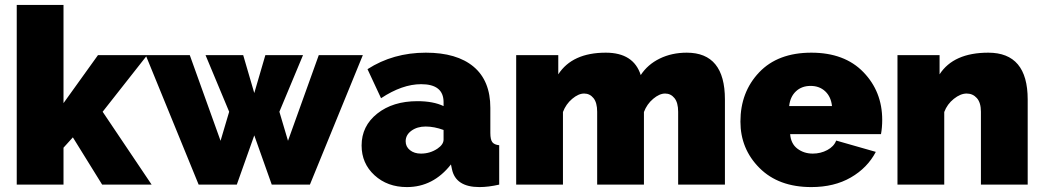

<svg xmlns="http://www.w3.org/2000/svg" viewBox="-20 -750 4239 780"><path d="M395 0 276 -192 238 -150V0H48V-730H238V-331L378 -526H578L397 -296L596 0Z M1275 -526H1454L1239 0H1084L1013 -200L942 0H787L572 -526H751L876 -178L911 -296L815 -526H968L1013 -372L1058 -526H1211L1115 -296L1150 -178Z M1449 -159Q1449 -238 1512.5 -288.5Q1576 -339 1676 -339Q1740 -339 1782 -319V-335Q1782 -408 1691 -408Q1614 -408 1528 -351L1473 -469Q1577 -536 1710 -536Q1836 -536 1904 -479Q1972 -422 1972 -312V-210Q1972 -183 1980 -172.5Q1988 -162 2008 -160V0Q1964 10 1928 10Q1831 10 1816 -63L1812 -82Q1740 10 1633 10Q1554 10 1501.5 -38Q1449 -86 1449 -159ZM1757 -146Q1782 -163 1782 -183V-222Q1744 -236 1709 -236Q1675 -236 1651.5 -219Q1628 -202 1628 -176Q1628 -154 1645.5 -140Q1663 -126 1690 -126Q1727 -126 1757 -146Z M2925 0H2735V-296Q2735 -333 2720 -351.5Q2705 -370 2682 -370Q2659 -370 2633.5 -348.5Q2608 -327 2596 -295V0H2406V-296Q2406 -333 2391 -351.5Q2376 -370 2353 -370Q2330 -370 2304.5 -348.5Q2279 -327 2267 -295V0H2077V-526H2248V-448Q2305 -536 2441 -536Q2554 -536 2583 -445Q2611 -488 2660 -512Q2709 -536 2770 -536Q2925 -536 2925 -346Z M3276 10Q3143 10 3065.5 -67.5Q2988 -145 2988 -256Q2988 -376 3064 -456Q3140 -536 3276 -536Q3411 -536 3487.5 -457Q3564 -378 3564 -263Q3564 -232 3559 -205H3190Q3193 -166 3219.5 -146Q3246 -126 3282 -126Q3314 -126 3341 -140.5Q3368 -155 3377 -179L3538 -133Q3504 -68 3436.5 -29Q3369 10 3276 10ZM3186 -319H3360Q3356 -357 3332.5 -379Q3309 -401 3273 -401Q3237 -401 3213.5 -379Q3190 -357 3186 -319Z M4155 0H3965V-296Q3965 -333 3948.5 -351.5Q3932 -370 3907 -370Q3882 -370 3855 -348.5Q3828 -327 3816 -295V0H3626V-526H3797V-448Q3854 -536 3995 -536Q4155 -536 4155 -346Z"/></svg>

Font: Raleway-v4020 Black
Style: Regular
Weight: 900
Designer: Matt McInerney, Pablo Impallari, Rodrigo Fuenzalida
Foundry: Matt McInerney, Pablo Impallari, Rodrigo Fuenzalida
Version: Version 4.020;PS 004.020;hotconv 1.0.88;makeotf.lib2.5.64775